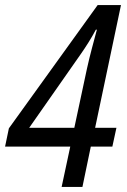

<svg xmlns="http://www.w3.org/2000/svg" viewBox="-26 -737 500 757"><path d="M217 0H299L332 -159H417L433 -233H349L451 -717H359L9 -231L-6 -159H251ZM89 -233 294 -526C310 -549 333 -584 352 -620H356C346 -582 328 -518 317 -467L267 -233Z"/></svg>

Font: Noto Sans Display SemiCondensed
Style: Italic
Weight: 400
Width: 4
Italic angle: -12°
Designer: Monotype Design Team
Foundry: Monotype Imaging Inc.
Version: Version 1.900